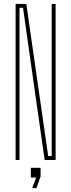

<svg xmlns="http://www.w3.org/2000/svg" viewBox="-20 -820 365 984"><path d="M60 0V-800H115L151 -548L227 -20H245V-516V-800H265V0H209L166 -300L98 -780H80V-340V0ZM145 144 165 90H138V40H188V84L167 144Z"/></svg>

Font: Big Shoulders Display SC Thin
Style: Regular
Weight: 100
Designer: Patric King
Foundry: XO Type Co
Version: Version 2.002